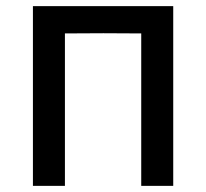

<svg xmlns="http://www.w3.org/2000/svg" viewBox="-20 -604 670 624"><path d="M87 0V-584H191V0ZM439 0V-584H543V0ZM122 -495V-584H508V-495L316 -496Z"/></svg>

Font: Ruda SemiBold
Style: Regular
Weight: 600
Designer: Mariela Monsalve and Angelina Sanchez
Foundry: Mariela Monsalve and Angelina Sanchez
Version: Version 2.001